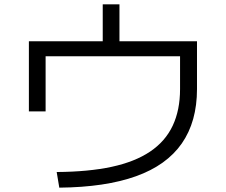

<svg xmlns="http://www.w3.org/2000/svg" viewBox="-20 -832 1040 884"><path d="M241 -40Q388 -41 494.5 -64Q601 -87 671 -134Q741 -181 775 -253Q809 -325 809 -422V-573H190V-319H113V-642H453V-812H530V-642H887V-422Q887 -272 817 -171.5Q747 -71 606 -20.5Q465 30 253 32Z"/></svg>

Font: M PLUS 2
Style: Regular
Weight: 400
Designer: Coji Morishita
Foundry: UNDERFOREST DESIGN
Version: Version 1.001